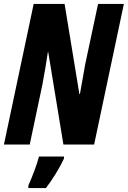

<svg xmlns="http://www.w3.org/2000/svg" viewBox="-23 -734 649 975"><path d="M148 -714H305L380 -257H383Q403 -373 410 -409L475 -714H606L455 0H299L222 -469H220Q209 -393 192 -303L128 0H-3ZM121 208Q135 177 151 134.5Q167 92 175 61H302V71Q286 106 259.5 149Q233 192 210 221H121Z"/></svg>

Font: Noto Sans Display Ex Bold Cond
Style: Italic
Weight: 800
Width: 3
Italic angle: -12°
Designer: Monotype Design team
Foundry: Monotype Imaging Inc.
Version: Version 1.000